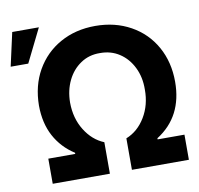

<svg xmlns="http://www.w3.org/2000/svg" viewBox="-118 -868 990 956"><g transform="rotate(-10 377.5 -389.5)"><path d="M361.3 0H72.3V-127H208.5V-132.8Q143.6 -174.3 108.2 -240Q72.8 -305.7 72.3 -395Q73.2 -495.6 116.7 -572.3Q161.1 -650.4 239 -693.8Q316.9 -737.3 416.5 -737.3Q516.6 -737.3 595.2 -693.6Q673.8 -649.9 717.3 -572Q760.7 -494.1 760.7 -395Q760.7 -218.8 625 -132.8V-127H760.7V0H472.7V-159.2Q532.7 -183.1 569.3 -243.9Q606 -304.7 605.5 -382.8Q606.4 -445.3 582 -494.6Q557.6 -544.4 514.6 -572.5Q471.7 -600.6 416.5 -600.1Q361.3 -601.1 318.8 -572.3Q275.9 -543.5 252 -494.1Q228 -444.8 227.5 -382.8Q228 -303.2 265.4 -243.2Q302.7 -183.1 361.3 -159.2ZM56.2 -610.4H-32.7L4.9 -779.3H139.6Z"/></g></svg>

Font: Inter Tight Stencil
Style: Bold
Weight: 700
Designer: Rasmus Andersson
Foundry: rsms
Version: Version 3.004;Glyphs 3.1.2 (3151)